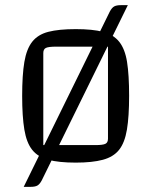

<svg xmlns="http://www.w3.org/2000/svg" viewBox="-20 -622 586 745"><path d="M274 9Q208 9 167.5 -2Q127 -13 105 -40.5Q83 -68 74.5 -119Q66 -170 66 -250Q66 -331 74.5 -381.5Q83 -432 105 -460Q127 -488 167.5 -498.5Q208 -509 274 -509Q339 -509 379.5 -498.5Q420 -488 442.5 -460Q465 -432 473 -381.5Q481 -331 481 -250Q481 -170 472.5 -119Q464 -68 442 -40.5Q420 -13 379 -2Q338 9 274 9ZM148 -59H350Q379 -59 389 -64Q399 -69 399 -84V-441H198Q168 -441 158 -436Q148 -431 148 -416ZM142 78Q134 93 125 98Q116 103 99 103H72L406 -577Q414 -592 423 -597Q432 -602 449 -602H476Z"/></svg>

Font: Changa Light
Style: Regular
Weight: 300
Designer: Eduardo Rodriguez Tunni
Foundry: Eduardo Rodriguez Tunni
Version: Version 3.002; ttfautohint (v1.8.2)